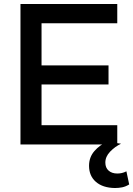

<svg xmlns="http://www.w3.org/2000/svg" viewBox="-20 -727 670 966"><path d="M83 0V-707H570V-610H189V-398H526V-302H189V-97H570V0ZM558 219Q497 218 462.5 188Q428 158 428 107Q428 64 455 33Q482 2 520 -14L589 -4Q558 11 534 36Q510 61 510 91Q510 117 526.5 131.5Q543 146 570 146Q582 146 593 143.5Q604 141 616 135L630 201Q612 212 594.5 215.5Q577 219 558 219Z"/></svg>

Font: Onest Medium
Style: Regular
Weight: 500
Designer: Dmitri Voloshin, Andrey Kudryavtsev
Foundry: Dmitri Voloshin, Andrey Kudryavtsev
Version: Version 1.000;gftools[0.9.33]